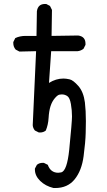

<svg xmlns="http://www.w3.org/2000/svg" viewBox="-20 -827 540 968"><path d="M258 121H250Q209 111 182.5 85Q156 59 156 28V23L166 4Q178 -6 195 -6H201L221 4Q235 44 274 44Q279 44 289 42Q318 34 329 -72Q343 -213 343 -240Q343 -271 337.5 -302.5Q332 -334 319.5 -342.5Q307 -351 292 -351Q291 -351 281 -350Q271 -349 256.5 -332Q242 -315 234.5 -291Q227 -267 225 -232.5Q223 -198 211 -169Q199 -159 182 -159H176L156 -169Q146 -181 145 -196L162 -569L78 -567L59 -577Q47 -591 47 -610V-615L57 -635Q80 -646 109 -646H164L166 -770Q171 -807 207 -807H213L232 -797L242 -777L240 -646L374 -648Q411 -643 411 -607V-601L401 -581Q388 -571 372 -569H238L227 -409Q262 -431 300 -431Q313 -431 331 -427Q349 -423 375 -393.5Q401 -364 408 -311Q413 -269 413 -216Q413 -201 412 -156.5Q411 -112 401.5 -39.5Q392 33 356.5 77Q321 121 258 121Z"/></svg>

Font: Xiaolai SC
Style: Regular
Weight: 400
Designer: Nozomi Seto 瀬戸のぞみ
Version: Version 3.11;December 4, 2020;FontCreator 13.0.0.2613 64-bit